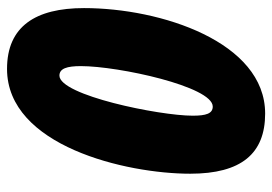

<svg xmlns="http://www.w3.org/2000/svg" viewBox="-134 -630 774 546"><g transform="rotate(-90 253.0 -357.0)"><path d="M203 10C407 10 503 -287 503 -505C503 -643 451 -724 330 -724C111 -724 32 -386 32 -203C32 -58 89 10 203 10ZM223 -139C203 -139 197 -158 197 -196C197 -291 255 -575 311 -575C331 -575 338 -554 338 -514C338 -407 280 -139 223 -139Z"/></g></svg>

Font: Noto Sans Condensed Black
Style: Italic
Weight: 900
Width: 3
Italic angle: -12°
Designer: Monotype Design Team
Foundry: Monotype Imaging Inc.
Version: Version 2.013